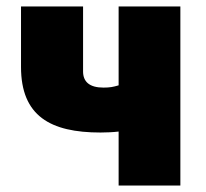

<svg xmlns="http://www.w3.org/2000/svg" viewBox="-20 -561 638 594"><path d="M538 13H347V-154C330 -152 309 -151 291 -151C136 -151 45 -202 45 -354V-541H237V-340C237 -308 257 -290 300 -290C320 -290 330 -292 347 -297V-541H538Z"/></svg>

Font: Repo Black
Style: Regular
Weight: 900
Designer: Stefan Peev
Foundry: Context Ltd
Version: Version 1.502